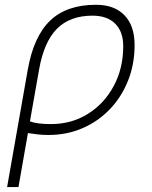

<svg xmlns="http://www.w3.org/2000/svg" viewBox="-20 -547 626 792"><path d="M376 -527.3Q451.7 -527.3 493.4 -484.1Q535.2 -440.9 535.2 -361.3Q535.2 -282.2 508.3 -214.6Q481.4 -147 433.3 -96.7Q385.3 -46.4 320.6 -18.3Q255.9 9.8 179.7 9.8Q158.2 9.8 137.5 7.6Q116.7 5.4 95.2 2L56.2 224.6H9.3L94.7 -260.3Q119.1 -397.5 187.3 -462.4Q255.4 -527.3 376 -527.3ZM103.5 -46.4Q131.8 -35.2 190.4 -35.2Q275.4 -35.2 342.8 -77.4Q410.2 -119.6 449.2 -192.4Q488.3 -265.1 488.3 -356.4Q488.3 -416.5 455.1 -449.5Q421.9 -482.4 361.3 -482.4Q268.6 -482.4 214.8 -428.2Q161.1 -374 141.1 -259.3Z"/></svg>

Font: Cascadia Mono NF ExtraLight
Style: Italic
Weight: 200
Italic angle: -10°
Monospace: yes
Designer: Aaron Bell
Foundry: Saja Typeworks
Version: Version 2404.023; ttfautohint (v1.8.4)